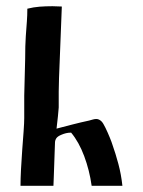

<svg xmlns="http://www.w3.org/2000/svg" viewBox="-20 -598 460 618"><path d="M169 -303V-252Q168 -239 166.5 -224Q165 -209 162 -184Q189 -191 214 -197.5Q239 -204 267 -210Q274 -212 279.5 -213.5Q285 -215 290 -215Q299 -215 307 -207Q312 -202 319.5 -186.5Q327 -171 333.5 -155Q340 -139 342 -132Q352 -104 361 -70.5Q370 -37 374 0H275Q268 -50 251 -95.5Q234 -141 209 -171H207Q193 -171 177 -164Q165 -159 161 -152.5Q157 -146 157 -139Q157 -131 156 -111Q155 -91 154.5 -67.5Q154 -44 153 -25Q152 -6 152 0H46Q46 -21 47.5 -51.5Q49 -82 51.5 -115Q54 -148 56 -175.5Q58 -203 58 -218V-290L61 -408Q61 -453 63 -481Q65 -509 66.5 -529Q68 -549 68 -570Q88 -575 107.5 -576.5Q127 -578 149 -578Q156 -578 163.5 -577.5Q171 -577 179 -577L172 -398Q171 -377 170 -347.5Q169 -318 169 -303Z"/></svg>

Font: Ponomar
Style: Regular
Weight: 400
Version: Version 1.301; ttfautohint (v1.8.4.7-5d5b)